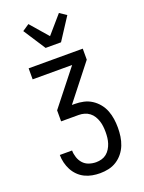

<svg xmlns="http://www.w3.org/2000/svg" viewBox="-179 -850 858 1147"><g transform="rotate(-20 250.0 -277.0)"><path d="M252 215Q227 215 202.5 210.5Q178 206 155.5 195Q133 184 115 166Q97 148 85.5 126Q74 104 68 79.5Q62 55 62 30H140Q140 52 147.5 74.5Q155 97 170 113.5Q185 130 207 137.5Q229 145 252 145Q270 145 287.5 140Q305 135 318.5 124Q332 113 341.5 97.5Q351 82 356.5 65Q362 48 364 30.5Q366 13 366 -5Q366 -23 364 -41Q362 -59 356.5 -76Q351 -93 341.5 -108.5Q332 -124 317.5 -135Q303 -146 285.5 -151Q268 -156 250 -156H138V-226L315 -450H64V-520H408V-450L232 -226H250Q278 -226 305.5 -220Q333 -214 356.5 -199Q380 -184 398 -162Q416 -140 426 -114Q436 -88 440 -60.5Q444 -33 444 -5Q444 23 440 50.5Q436 78 426 103.5Q416 129 398.5 151Q381 173 357.5 188Q334 203 307 209Q280 215 252 215ZM201 -600 110 -740 153 -769 250 -657 347 -769 390 -740 299 -600Z"/></g></svg>

Font: Iosevka Algr
Style: Regular
Weight: 400
Monospace: yes
Designer: Belleve Invis
Foundry: Belleve Invis
Version: Version 26.0.2; ttfautohint (v1.8.3)